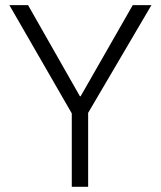

<svg xmlns="http://www.w3.org/2000/svg" viewBox="-20 -718 617 738"><path d="M255.9 0V-282.2L16.1 -698.2H87.9L287.1 -348.1H290L490.2 -698.2H562L318.8 -284.2V0Z"/></svg>

Font: Anuphan Light
Style: Regular
Weight: 300
Designer: Mike Abbink, Paul van der Laan, Pieter van Rosmalen, Mint Tantisuwanna
Foundry: Bold Monday; Cadson Demak
Version: Version 3.002;hotconv 1.0.109;makeotfexe 2.5.65596